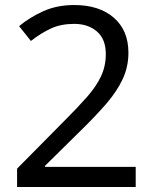

<svg xmlns="http://www.w3.org/2000/svg" viewBox="-20 -744 612 764"><path d="M520 0H48V-73L235 -262Q289 -316 326 -358Q363 -400 382 -440.5Q401 -481 401 -529Q401 -588 366 -618.5Q331 -649 275 -649Q223 -649 183.5 -631Q144 -613 103 -581L56 -640Q98 -675 152.5 -699.5Q207 -724 275 -724Q375 -724 433 -673.5Q491 -623 491 -534Q491 -478 468 -429Q445 -380 404 -332.5Q363 -285 308 -231L159 -84V-80H520Z"/></svg>

Font: Noto Sans Meroitic
Style: Regular
Weight: 400
Designer: Monotype Design Team
Foundry: Monotype Imaging Inc.
Version: Version 2.002; ttfautohint (v1.8.4.7-5d5b)